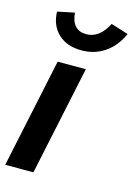

<svg xmlns="http://www.w3.org/2000/svg" viewBox="-118 -822 621 884"><g transform="rotate(15 192.5 -380.0)"><path d="M-2.2 0 108.1 -521H242.4L132.1 0ZM199.9 -599.6Q130.3 -599.6 89 -638.3Q47.7 -677 45.6 -742.9L126.6 -759.8Q129.8 -718.9 148.7 -698.1Q167.6 -677.2 201.9 -677.2Q264.9 -677.2 303.4 -753.2L386.3 -727.2Q358.5 -665.2 310.1 -632.4Q261.8 -599.6 199.9 -599.6Z"/></g></svg>

Font: Red Hat Display VF
Style: Italic
Weight: 300
Italic angle: -12°
Designer: Pentagram, MCKL
Foundry: Pentagram, MCKL
Version: Version 1.023